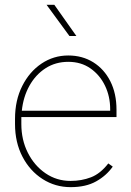

<svg xmlns="http://www.w3.org/2000/svg" viewBox="-20 -769 544 799"><path d="M273.9 9.8Q210 9.8 157.2 -23.9Q104.5 -57.6 73.5 -116.9Q42.5 -176.3 42.5 -252.9V-274.4Q42.5 -351.6 72.5 -411.1Q102.5 -470.7 152.8 -504.4Q203.1 -538.1 264.2 -538.1Q322.8 -538.1 368.2 -509.8Q413.6 -481.4 439.2 -430.7Q464.8 -379.9 464.8 -312.5V-281.7H68.8Q68.8 -278.3 68.8 -274.4V-252.9Q68.8 -187 95.9 -133.3Q123 -79.6 169.4 -47.9Q215.8 -16.1 273.9 -16.1Q319.3 -16.1 358.6 -31.2Q397.9 -46.4 430.7 -88.9L449.2 -75.7Q422.9 -38.1 380.1 -14.2Q337.4 9.8 273.9 9.8ZM264.2 -511.7Q210.9 -511.7 169.4 -484.9Q127.9 -458 102.3 -411.9Q76.7 -365.7 70.8 -308.1H438.5V-314.5Q438.5 -367.7 417 -412.4Q395.5 -457 356.4 -484.4Q317.4 -511.7 264.2 -511.7ZM206.1 -749 297.9 -619.1H269L173.8 -749Z"/></svg>

Font: Vazirmatn RD FD Thin
Style: Regular
Weight: 100
Designer: Saber Rastikerdar
Foundry: Saber Rastikerdar
Version: Version 33.003